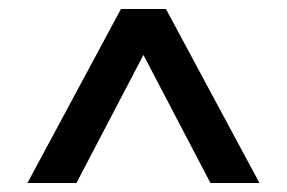

<svg xmlns="http://www.w3.org/2000/svg" viewBox="-20 -720 638 427"><path d="M249 -700H349L557 -313H448L278 -638H320L150 -313H41Z"/></svg>

Font: Pathway Extreme
Style: Bold
Weight: 700
Designer: Eduardo Rodriguez Tunni
Foundry: Eduardo Rodriguez Tunni
Version: Version 1.001;gftools[0.9.26]